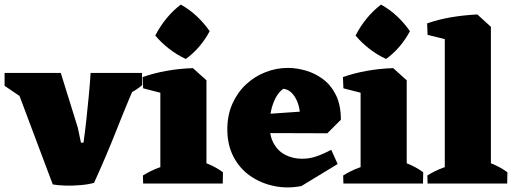

<svg xmlns="http://www.w3.org/2000/svg" viewBox="-51 -800 2247 837"><path d="M179 4 8 -451 214 -482 288 -244 302 -178H313Q320 -227 325.5 -278.5Q331 -330 336 -382Q341 -434 344 -482H561Q509 -365 460.5 -242Q412 -119 359 -3Q335 4 300.5 7Q266 10 233 9Q200 8 179 4ZM160 -296 -31 -426V-482H213ZM510 -392 390 -482H568L569 -429Q556 -418 541.5 -408.5Q527 -399 510 -392Z M648 0V-445L790 -503L849 -450V0ZM573 0 572 -35Q604 -55 638.5 -68Q673 -81 704 -88L696 0ZM741 0 774 -115Q807 -105 848.5 -88.5Q890 -72 921 -49L920 0ZM573 -415 571 -464Q619 -481 674.5 -491Q730 -501 790 -503L785 -417L698 -383ZM759 -543Q720 -561 686 -587.5Q652 -614 626 -645Q647 -686 675 -720Q703 -754 737 -780Q775 -759 807 -729Q839 -699 863 -664Q844 -628 817.5 -597Q791 -566 759 -543Z M1263 11Q1202 23 1144 11Q1086 -1 1040 -33Q994 -65 967 -116.5Q940 -168 940 -236Q940 -298 962 -347.5Q984 -397 1021.5 -432Q1059 -467 1106.5 -485.5Q1154 -504 1204 -504Q1241 -504 1281.5 -492.5Q1322 -481 1357 -455Q1392 -429 1413.5 -385.5Q1435 -342 1435 -278L1255 -271Q1260 -301 1252.5 -333Q1245 -365 1227.5 -387.5Q1210 -410 1184 -413Q1164 -399 1150.5 -373Q1137 -347 1130.5 -316Q1124 -285 1124 -257Q1124 -208 1142 -175Q1160 -142 1192.5 -125Q1225 -108 1266 -108Q1298 -108 1327.5 -118Q1357 -128 1393 -147L1421 -85ZM1376 -219 1066 -220 1050 -299 1327 -318 1435 -278Z M1521 0V-445L1663 -503L1722 -450V0ZM1446 0 1445 -35Q1477 -55 1511.5 -68Q1546 -81 1577 -88L1569 0ZM1614 0 1647 -115Q1680 -105 1721.5 -88.5Q1763 -72 1794 -49L1793 0ZM1446 -415 1444 -464Q1492 -481 1547.5 -491Q1603 -501 1663 -503L1658 -417L1571 -383ZM1632 -543Q1593 -561 1559 -587.5Q1525 -614 1499 -645Q1520 -686 1548 -720Q1576 -754 1610 -780Q1648 -759 1680 -729Q1712 -699 1736 -664Q1717 -628 1690.5 -597Q1664 -566 1632 -543Z M1888 0V-679L2030 -737L2089 -683V0ZM1813 0 1812 -35Q1844 -55 1878.5 -68Q1913 -81 1944 -88L1936 0ZM1981 0 2014 -115Q2047 -105 2088.5 -88.5Q2130 -72 2161 -49L2160 0ZM1813 -648 1811 -698Q1859 -715 1914.5 -724.5Q1970 -734 2030 -737L2025 -651L1938 -617Z"/></svg>

Font: Eczar ExtraBold
Style: Regular
Weight: 800
Designer: Vaibhav Singh
Foundry: Rosetta Type Foundry
Version: Version 2.000